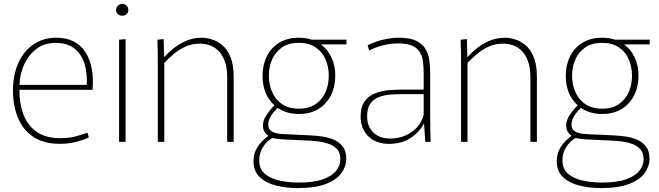

<svg xmlns="http://www.w3.org/2000/svg" viewBox="-20 -722 3354 977"><path d="M285 10Q202 10 149 -26Q96 -62 71 -123.5Q46 -185 46 -261Q46 -341 73.5 -402Q101 -463 151 -496.5Q201 -530 266 -530Q367 -530 414 -457.5Q461 -385 451 -265H79Q78 -199 98 -143Q118 -87 164 -53Q210 -19 288 -19Q335 -19 370.5 -29.5Q406 -40 425 -47L432 -22Q410 -12 370.5 -1Q331 10 285 10ZM264 -504Q207 -504 166.5 -474Q126 -444 103.5 -395Q81 -346 79 -290H421Q421 -295 421.5 -300.5Q422 -306 422 -308Q422 -403 381 -453.5Q340 -504 264 -504Z M603 -642Q590 -642 580.5 -650Q571 -658 571 -671Q571 -685 580.5 -693.5Q590 -702 603 -702Q615 -702 624 -693.5Q633 -685 633 -671Q633 -658 624 -650Q615 -642 603 -642ZM586 -520 619 -523V0H586Z M783 -395Q783 -433 782.5 -462Q782 -491 781 -520L813 -523L815 -433H817Q835 -453 862.5 -475.5Q890 -498 926.5 -514Q963 -530 1007 -530Q1029 -530 1056.5 -522Q1084 -514 1110 -493Q1136 -472 1152.5 -432.5Q1169 -393 1169 -331V0H1136V-327Q1136 -380 1122.5 -414Q1109 -448 1088 -467Q1067 -486 1043 -493Q1019 -500 998 -500Q956 -500 922 -484Q888 -468 861.5 -445Q835 -422 816 -402V0H783Z M1501 -142Q1438 -142 1393 -173Q1372 -153 1358.5 -131.5Q1345 -110 1345 -88Q1345 -64 1363 -53Q1381 -42 1416 -40L1562 -33Q1582 -32 1612 -28.5Q1642 -25 1672 -14Q1702 -3 1722 21Q1742 45 1742 85Q1742 124 1718 158Q1694 192 1640 213.5Q1586 235 1495 235Q1435 235 1384 222Q1333 209 1301.5 179Q1270 149 1270 98Q1270 58 1290 26.5Q1310 -5 1345 -30V-31Q1333 -40 1325.5 -52.5Q1318 -65 1318 -84Q1318 -110 1336.5 -137.5Q1355 -165 1377 -186Q1316 -240 1316 -337Q1316 -392 1338 -436Q1360 -480 1401.5 -505Q1443 -530 1501 -530Q1536 -530 1567 -520H1743V-496H1613Q1648 -470 1667 -429Q1686 -388 1686 -337Q1686 -281 1664 -237Q1642 -193 1600.5 -167.5Q1559 -142 1501 -142ZM1501 -169Q1552 -169 1586 -192Q1620 -215 1636.5 -253.5Q1653 -292 1653 -337Q1653 -382 1636.5 -420Q1620 -458 1586 -481Q1552 -504 1501 -504Q1449 -504 1415.5 -481Q1382 -458 1365 -420Q1348 -382 1348 -337Q1348 -292 1365 -253.5Q1382 -215 1415.5 -192Q1449 -169 1501 -169ZM1499 207Q1576 207 1622.5 190.5Q1669 174 1690.5 147Q1712 120 1712 88Q1712 57 1696 38.5Q1680 20 1656 11Q1632 2 1605.5 -1.5Q1579 -5 1559 -6L1415 -13Q1380 -16 1366 -20Q1335 -2 1317 28.5Q1299 59 1299 93Q1299 139 1329 163.5Q1359 188 1405.5 197.5Q1452 207 1499 207Z M1960 10Q1892 10 1853.5 -29Q1815 -68 1815 -129Q1815 -179 1836 -207Q1857 -235 1889.5 -247.5Q1922 -260 1958.5 -263Q1995 -266 2026 -266H2136V-344Q2136 -376 2133 -404Q2130 -432 2118 -454Q2106 -476 2079.5 -488.5Q2053 -501 2006 -501Q1967 -501 1929.5 -491.5Q1892 -482 1858 -465L1851 -492Q1892 -512 1933.5 -521Q1975 -530 2009 -530Q2066 -530 2098.5 -514Q2131 -498 2146 -471.5Q2161 -445 2165 -412Q2169 -379 2169 -346V-133Q2169 -104 2169.5 -67.5Q2170 -31 2171 0H2144L2138 -93H2137Q2114 -49 2068.5 -19.5Q2023 10 1960 10ZM1965 -17Q2027 -17 2075 -50.5Q2123 -84 2136 -139V-243H2026Q2000 -243 1969 -241Q1938 -239 1910.5 -229Q1883 -219 1865.5 -196Q1848 -173 1848 -131Q1848 -78 1880 -47.5Q1912 -17 1965 -17Z M2326 -395Q2326 -433 2325.5 -462Q2325 -491 2324 -520L2356 -523L2358 -433H2360Q2378 -453 2405.5 -475.5Q2433 -498 2469.5 -514Q2506 -530 2550 -530Q2572 -530 2599.5 -522Q2627 -514 2653 -493Q2679 -472 2695.5 -432.5Q2712 -393 2712 -331V0H2679V-327Q2679 -380 2665.5 -414Q2652 -448 2631 -467Q2610 -486 2586 -493Q2562 -500 2541 -500Q2499 -500 2465 -484Q2431 -468 2404.5 -445Q2378 -422 2359 -402V0H2326Z M3044 -142Q2981 -142 2936 -173Q2915 -153 2901.5 -131.5Q2888 -110 2888 -88Q2888 -64 2906 -53Q2924 -42 2959 -40L3105 -33Q3125 -32 3155 -28.5Q3185 -25 3215 -14Q3245 -3 3265 21Q3285 45 3285 85Q3285 124 3261 158Q3237 192 3183 213.5Q3129 235 3038 235Q2978 235 2927 222Q2876 209 2844.5 179Q2813 149 2813 98Q2813 58 2833 26.5Q2853 -5 2888 -30V-31Q2876 -40 2868.5 -52.5Q2861 -65 2861 -84Q2861 -110 2879.5 -137.5Q2898 -165 2920 -186Q2859 -240 2859 -337Q2859 -392 2881 -436Q2903 -480 2944.5 -505Q2986 -530 3044 -530Q3079 -530 3110 -520H3286V-496H3156Q3191 -470 3210 -429Q3229 -388 3229 -337Q3229 -281 3207 -237Q3185 -193 3143.5 -167.5Q3102 -142 3044 -142ZM3044 -169Q3095 -169 3129 -192Q3163 -215 3179.5 -253.5Q3196 -292 3196 -337Q3196 -382 3179.5 -420Q3163 -458 3129 -481Q3095 -504 3044 -504Q2992 -504 2958.5 -481Q2925 -458 2908 -420Q2891 -382 2891 -337Q2891 -292 2908 -253.5Q2925 -215 2958.5 -192Q2992 -169 3044 -169ZM3042 207Q3119 207 3165.5 190.5Q3212 174 3233.5 147Q3255 120 3255 88Q3255 57 3239 38.5Q3223 20 3199 11Q3175 2 3148.5 -1.5Q3122 -5 3102 -6L2958 -13Q2923 -16 2909 -20Q2878 -2 2860 28.5Q2842 59 2842 93Q2842 139 2872 163.5Q2902 188 2948.5 197.5Q2995 207 3042 207Z"/></svg>

Font: Murecho ExtraLight
Style: Regular
Weight: 200
Designer: Neil Summerour
Foundry: Positype
Version: Version 1.010; ttfautohint (v1.8.3)